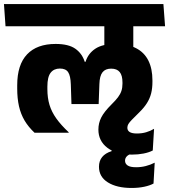

<svg xmlns="http://www.w3.org/2000/svg" viewBox="-43 -661 842 956"><path d="M716 -261.5 566.8 -253.8V-244.4Q566.8 -224.1 561.5 -208.4Q556.3 -192.6 544.5 -176.8Q532.7 -161.1 512.2 -141Q475.2 -104.2 461.1 -76Q446.9 -47.8 446.9 -15.9Q446.9 40.8 491.5 74.8Q536.2 108.8 613.9 108.8Q644.8 108.8 671.6 103.5Q698.4 98.3 717.6 88.3L724.1 -19.6Q705.8 -8.6 684.7 -2.5Q663.6 3.7 638.8 3.7Q614 3.7 602.6 -3.7Q591.1 -11.1 591.1 -24.8Q591.1 -34.7 596 -43.1Q600.9 -51.6 613.6 -64.7Q626.4 -77.8 650 -101.1Q674.5 -125 688.8 -147.9Q703.1 -170.7 709.6 -196.2Q716 -221.8 716 -253.4ZM613.2 103.8 512.9 79.2V91.5Q481.3 101.4 465.6 120.9Q449.8 140.4 449.8 169.2Q449.8 219.6 494.2 247.2Q538.6 274.9 612.1 274.9Q646.6 274.9 674.9 268.9Q703.2 262.9 721.4 252.9L727.3 149Q705.9 159.9 682.7 165.8Q659.6 171.7 634.8 171.7Q605.4 171.7 592.5 162.9Q579.6 154 579.6 139.1Q579.6 126.8 588.1 117.7Q596.6 108.7 613.2 103.8ZM437.6 -530.3H706.6L698.5 -640.8H429.9ZM620.7 -568H476.8V-467.6L620.7 -467.5ZM-15.5 -530.3H778.9L770.6 -640.8H-23.3ZM620.7 -549.7H476.5V-418.3H620.7ZM42.7 -220.3Q42.7 -171.1 51.5 -132Q60.4 -93 79.4 -60.8Q98.4 -28.7 129.1 0H299V-2.5Q260.8 -38.3 237.5 -71Q214.2 -103.6 203.5 -138.7Q192.9 -173.8 192.9 -217.4V-230Q192.9 -278.1 209.2 -298.9Q225.4 -319.7 255.2 -319.7Q284.4 -319.7 296.3 -301.6Q308.3 -283.5 309.6 -241.2L312.8 -142.7H448.2L451.9 -242.6Q453.2 -283.5 467.5 -301.3Q481.7 -319.2 510.4 -319.2Q539.4 -319.2 553.1 -302.2Q566.8 -285.3 566.8 -250.4V-244.8L716 -253.6V-260.7Q716 -318.9 695.7 -359.5Q675.4 -400.1 634.5 -421.1Q593.7 -442.2 531.8 -442.2Q466.8 -442.2 431.1 -418.1Q395.5 -394.1 382.9 -353.2H378.9Q366 -394.4 332.2 -418.3Q298.4 -442.2 233.9 -442.2Q141.1 -442.2 91.9 -390.5Q42.7 -338.7 42.7 -236.4Z"/></svg>

Font: Anek Devanagari Medium
Style: Regular
Weight: 500
Designer: Kailash Malviya (Devanagari) & Yesha Goshar (Latin)
Foundry: Ek Type
Version: Version 1.003